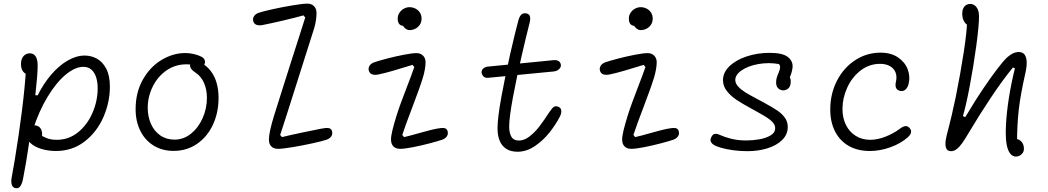

<svg xmlns="http://www.w3.org/2000/svg" viewBox="-20 -798 5620 1030"><path d="M121.5 -79Q121.5 -94 127.5 -104.5Q133.5 -115 143.2 -120.2Q153 -125.5 163.5 -125.5Q184 -125.5 194.2 -113.5Q204.5 -101.5 205.8 -83.2Q207 -65 202.5 -45.5H175V-86.5L182 -82.5Q208 -66 230.5 -57Q253 -48 284.5 -48Q349.5 -48 399.5 -89Q449.5 -130 476.8 -194Q504 -258 504 -324.5Q504 -356.5 496 -382.5Q488 -408.5 470.8 -424Q453.5 -439.5 427 -439.5Q383.5 -439.5 333 -398Q282.5 -356.5 235.8 -279.5Q189 -202.5 156.5 -101.5H126L151.5 -287H182.5Q212.5 -348 253.8 -396.5Q295 -445 342 -472.5Q389 -500 434.5 -500Q469 -500 499.5 -483.5Q530 -467 549.8 -429.8Q569.5 -392.5 569.5 -333.5Q569.5 -249 534.5 -169.2Q499.5 -89.5 433.8 -38.8Q368 12 280 12Q239 12 202.8 1.2Q166.5 -9.5 144 -30Q121.5 -50.5 121.5 -79ZM42.5 155Q55 84.5 59.5 58Q81 -72 97.2 -199.8Q113.5 -327.5 120 -434.5L140 -392.5Q117 -399 104.8 -413.2Q92.5 -427.5 92.5 -455Q92.5 -472.5 98.8 -485.5Q105 -498.5 116 -505.2Q127 -512 140 -512Q159.5 -512 170.8 -496.2Q182 -480.5 182 -445Q182 -398 169.2 -284Q156.5 -170 138 -43.8Q119.5 82.5 103.5 162Q99 185.5 89.8 199.8Q80.5 214 64.5 211.5Q47.5 209 43 192.5Q38.5 176 42.5 155Z M707.5 -212Q707.5 -302.5 746.5 -371.2Q785.5 -440 847.2 -476.8Q909 -513.5 974 -513.5Q996.5 -513.5 1020.2 -508Q1044 -502.5 1062 -493Q1070.5 -488.5 1075 -481.8Q1079.5 -475 1079.8 -467Q1080 -459 1076 -451Q1072 -442.5 1065.5 -439.5Q1059 -436.5 1051.5 -437.2Q1044 -438 1035 -441.5Q1033.5 -441.5 1033 -442L1029 -443.5Q1017.5 -448 1006.8 -450.5Q996 -453 981 -453Q920 -453 872.5 -419.8Q825 -386.5 798.8 -332.5Q772.5 -278.5 772.5 -219.5Q772.5 -172.5 789.8 -133.5Q807 -94.5 839.5 -71.8Q872 -49 916.5 -49Q965 -49 1004.8 -81Q1044.5 -113 1067.2 -164.8Q1090 -216.5 1090 -273Q1090 -317.5 1074.5 -353Q1059 -388.5 1029.5 -408Q1009 -421.5 1002.8 -433.8Q996.5 -446 1002.5 -456.5Q1006.5 -464 1016 -467Q1025.5 -470 1036.5 -468.8Q1047.5 -467.5 1055.5 -463Q1089 -445.5 1110.8 -416.8Q1132.5 -388 1142.5 -351.5Q1152.5 -315 1152.5 -273Q1152.5 -194 1122.2 -129Q1092 -64 1037 -26.2Q982 11.5 911 11.5Q850.5 11.5 804.2 -17Q758 -45.5 732.8 -96.2Q707.5 -147 707.5 -212Z M1422.5 -49.5Q1422.5 -68.5 1429.8 -102Q1437 -135.5 1450.5 -178.5Q1479.5 -271 1493.8 -315.8Q1508 -360.5 1536.5 -450.5Q1564 -536.5 1577.5 -578.5Q1591 -620.5 1617.5 -704L1608 -715.5Q1568 -704 1499.5 -688Q1431 -672 1390 -664Q1370.5 -660 1357 -664.5Q1343.5 -669 1339 -683Q1334.5 -697 1342 -710Q1349.5 -723 1368 -729.5Q1388 -736.5 1442.2 -748.5Q1496.5 -760.5 1551 -769.5Q1605.5 -778.5 1629.5 -778.5Q1644 -778.5 1655 -772.2Q1666 -766 1672 -754.8Q1678 -743.5 1678 -729.5Q1678 -711.5 1675 -689.5Q1672 -667.5 1664 -642Q1633.5 -546 1618.8 -499.5Q1604 -453 1574.5 -360Q1546.5 -271 1522.5 -196Q1498.5 -121 1483 -74L1492.5 -62.5Q1532.5 -72.5 1597.5 -86.2Q1662.5 -100 1702 -107.5Q1728.5 -113 1743.2 -110.8Q1758 -108.5 1761.5 -93Q1765 -77.5 1756.8 -66Q1748.5 -54.5 1732 -48.5Q1712 -41.5 1657.8 -29.5Q1603.5 -17.5 1549.2 -8.5Q1495 0.5 1471 0.5Q1456 0.5 1445 -5.5Q1434 -11.5 1428.2 -22.8Q1422.5 -34 1422.5 -49.5Z M2077.5 -49.5Q2077.5 -67.5 2085.2 -99.5Q2093 -131.5 2107.5 -178.5Q2117.5 -210.5 2132.8 -252Q2148 -293.5 2163 -332Q2174.5 -361.5 2185.2 -390.2Q2196 -419 2202.5 -438.5L2193 -450Q2133.5 -431.5 2087.8 -418.2Q2042 -405 2010 -398.5Q1990.5 -394.5 1977 -399Q1963.5 -403.5 1959 -417.5Q1954.5 -431.5 1962 -444.5Q1969.5 -457.5 1988 -464Q2009.5 -471.5 2055 -483.5Q2100.5 -495.5 2145.8 -504.2Q2191 -513 2214.5 -513Q2236.5 -513 2249.8 -499.2Q2263 -485.5 2263 -464Q2263 -448.5 2259.2 -425.8Q2255.5 -403 2247 -376.5Q2238 -347 2222.2 -304.2Q2206.5 -261.5 2191 -220Q2155.5 -127.5 2138 -74L2147.5 -62.5Q2165.5 -66.5 2184 -71.5Q2202.5 -76.5 2221.5 -82Q2248.5 -89.5 2276 -96.8Q2303.5 -104 2322 -107.5Q2348.5 -113 2363.2 -110.8Q2378 -108.5 2381.5 -93Q2385 -77.5 2376.8 -66Q2368.5 -54.5 2352 -48.5Q2330.5 -41 2285 -29Q2239.5 -17 2194.5 -8.2Q2149.5 0.5 2126 0.5Q2111 0.5 2100 -5.5Q2089 -11.5 2083.2 -22.8Q2077.5 -34 2077.5 -49.5ZM2134 -703.5 2149.5 -660.5Q2134.5 -657 2124 -666.8Q2113.5 -676.5 2113.5 -698Q2113.5 -715 2122.5 -729Q2131.5 -743 2146.2 -751.2Q2161 -759.5 2177 -759.5Q2193.5 -759.5 2208.5 -752Q2223.5 -744.5 2232.5 -730.5Q2241.5 -716.5 2241.5 -698Q2241.5 -679.5 2232.2 -665.5Q2223 -651.5 2208.2 -644Q2193.5 -636.5 2177 -636.5Q2165 -636.5 2153.8 -645.8Q2142.5 -655 2137 -670.5Q2131.5 -686 2134 -703.5Z M2649 -109.5Q2649 -165 2670 -280Q2691 -395 2718 -513Q2745 -631 2761 -689Q2767 -710.5 2777.2 -720Q2787.5 -729.5 2804.5 -726Q2812.5 -724.5 2817.8 -719.2Q2823 -714 2824.2 -703Q2825.5 -692 2821 -675Q2804.5 -611.5 2778.8 -500.2Q2753 -389 2732.2 -278.5Q2711.5 -168 2711.5 -118.5Q2711.5 -85.5 2723.2 -64.8Q2735 -44 2763.5 -44Q2793 -44 2822 -67Q2851 -90 2874.2 -120.5Q2897.5 -151 2927.5 -197L2929 -199Q2942 -219 2951.8 -225Q2961.5 -231 2976 -225Q2990 -219 2991 -204.2Q2992 -189.5 2984 -173.5Q2962 -130.5 2927.8 -87.2Q2893.5 -44 2849 -14Q2804.5 16 2756.5 16Q2720 16 2696 0.5Q2672 -15 2660.5 -43Q2649 -71 2649 -109.5ZM2563.5 -409.5Q2563 -417.5 2567.2 -424.2Q2571.5 -431 2579.2 -435.2Q2587 -439.5 2595.5 -440.5L2951.5 -475.5Q2962.5 -476.5 2970.5 -473.5Q2978.5 -470.5 2983.2 -464.5Q2988 -458.5 2989 -450Q2990 -441.5 2985 -433.8Q2980 -426 2970.8 -420.8Q2961.5 -415.5 2949.5 -414.5L2597.5 -380.5Q2587.5 -379.5 2580.2 -383.2Q2573 -387 2568.8 -394Q2564.5 -401 2563.5 -409.5Z M3317.5 -49.5Q3317.5 -67.5 3325.2 -99.5Q3333 -131.5 3347.5 -178.5Q3357.5 -210.5 3372.8 -252Q3388 -293.5 3403 -332Q3414.5 -361.5 3425.2 -390.2Q3436 -419 3442.5 -438.5L3433 -450Q3373.5 -431.5 3327.8 -418.2Q3282 -405 3250 -398.5Q3230.5 -394.5 3217 -399Q3203.5 -403.5 3199 -417.5Q3194.5 -431.5 3202 -444.5Q3209.5 -457.5 3228 -464Q3249.5 -471.5 3295 -483.5Q3340.5 -495.5 3385.8 -504.2Q3431 -513 3454.5 -513Q3476.5 -513 3489.8 -499.2Q3503 -485.5 3503 -464Q3503 -448.5 3499.2 -425.8Q3495.5 -403 3487 -376.5Q3478 -347 3462.2 -304.2Q3446.5 -261.5 3431 -220Q3395.5 -127.5 3378 -74L3387.5 -62.5Q3405.5 -66.5 3424 -71.5Q3442.5 -76.5 3461.5 -82Q3488.5 -89.5 3516 -96.8Q3543.5 -104 3562 -107.5Q3588.5 -113 3603.2 -110.8Q3618 -108.5 3621.5 -93Q3625 -77.5 3616.8 -66Q3608.5 -54.5 3592 -48.5Q3570.5 -41 3525 -29Q3479.5 -17 3434.5 -8.2Q3389.5 0.5 3366 0.5Q3351 0.5 3340 -5.5Q3329 -11.5 3323.2 -22.8Q3317.5 -34 3317.5 -49.5ZM3374 -703.5 3389.5 -660.5Q3374.5 -657 3364 -666.8Q3353.5 -676.5 3353.5 -698Q3353.5 -715 3362.5 -729Q3371.5 -743 3386.2 -751.2Q3401 -759.5 3417 -759.5Q3433.5 -759.5 3448.5 -752Q3463.5 -744.5 3472.5 -730.5Q3481.5 -716.5 3481.5 -698Q3481.5 -679.5 3472.2 -665.5Q3463 -651.5 3448.2 -644Q3433.5 -636.5 3417 -636.5Q3405 -636.5 3393.8 -645.8Q3382.5 -655 3377 -670.5Q3371.5 -686 3374 -703.5Z M3805.5 -23.5Q3793 -33 3791.8 -44.2Q3790.5 -55.5 3800 -69.5Q3807 -80 3819 -80Q3831 -80 3845 -73Q3866 -63 3902 -53.8Q3938 -44.5 3983 -44.5Q4017 -44.5 4052.5 -50.5Q4088 -56.5 4113.2 -71.2Q4138.5 -86 4138.5 -110.5Q4138.5 -128 4123.5 -143.8Q4108.5 -159.5 4078 -177.5Q4061.5 -187 4053.5 -191.5Q4045.5 -196 4029.5 -205L4010.5 -215.5Q3962.5 -241.5 3932 -261.8Q3901.5 -282 3880 -308.8Q3858.5 -335.5 3858.5 -368Q3858.5 -409 3893 -442.5Q3927.5 -476 3985.2 -495.2Q4043 -514.5 4108.5 -514.5Q4178.5 -514.5 4206.5 -492.2Q4234.5 -470 4231.8 -437.2Q4229 -404.5 4209.5 -368.5L4198 -402Q4209 -397 4215.5 -386.8Q4222 -376.5 4222 -359.5Q4222 -330.5 4202.5 -319Q4183 -307.5 4163.2 -318Q4143.5 -328.5 4143.5 -354.5Q4143.5 -369.5 4146.8 -380.8Q4150 -392 4156.5 -407Q4162 -420.5 4164 -429Q4166 -437.5 4163.5 -447.5L4158.5 -454.5Q4104 -464 4049.2 -454.5Q3994.5 -445 3959.5 -421.2Q3924.5 -397.5 3924.5 -369Q3924.5 -350.5 3940 -333.8Q3955.5 -317 3977.8 -303Q4000 -289 4039 -268.5Q4046 -264.5 4053.5 -260.8Q4061 -257 4068 -253L4080 -246.5Q4125.5 -221.5 4150 -205Q4174.5 -188.5 4190.2 -167Q4206 -145.5 4206 -117Q4206 -76.5 4176 -47Q4146 -17.5 4096.5 -2.2Q4047 13 3989.5 13Q3950 13 3912 7.8Q3874 2.5 3845.5 -6Q3817 -14.5 3805.5 -23.5Z M4434 -210.5Q4434 -295 4470 -365Q4506 -435 4567.8 -475.2Q4629.5 -515.5 4703.5 -515.5Q4760 -515.5 4797.5 -490Q4835 -464.5 4849.5 -425.8Q4864 -387 4854.5 -349Q4849.5 -328 4837.2 -317.2Q4825 -306.5 4808 -310.5Q4792.5 -314 4787 -326.8Q4781.5 -339.5 4786.5 -360.5Q4792.5 -387 4784.5 -408.5Q4776.5 -430 4755 -442.8Q4733.5 -455.5 4701.5 -455.5Q4643 -455.5 4596.8 -419.8Q4550.5 -384 4525 -327.8Q4499.5 -271.5 4499.5 -213.5Q4499.5 -166 4517.8 -128.5Q4536 -91 4570 -69.5Q4604 -48 4648.5 -48Q4687.5 -48 4731 -65.2Q4774.5 -82.5 4807 -107Q4822.5 -119 4835 -121.2Q4847.5 -123.5 4858.5 -112.5Q4866 -105 4867.5 -96.5Q4869 -88 4864.5 -79.2Q4860 -70.5 4849.5 -61Q4812 -28 4756.5 -8Q4701 12 4646.5 12Q4581 12 4533.2 -15.2Q4485.5 -42.5 4459.8 -92.8Q4434 -143 4434 -210.5Z M5379 -30.5Q5373.5 -69.5 5376.8 -131.5Q5380 -193.5 5392 -270.8Q5404 -348 5424.5 -431L5414 -436Q5358 -368 5294.8 -272.8Q5231.5 -177.5 5183.5 -96.5Q5159.5 -55.5 5144 -33.2Q5128.5 -11 5113.5 1Q5098.5 13 5082 13Q5060.5 13 5055 -5.2Q5049.5 -23.5 5053.8 -48.5Q5058 -73.5 5067.5 -106.5Q5074.5 -131.5 5084.8 -176.2Q5095 -221 5107 -277Q5132.5 -403 5150.5 -520.5Q5168.5 -638 5168.5 -699.5L5193.5 -657.5Q5179.5 -657.5 5167.8 -665.5Q5156 -673.5 5149 -688.8Q5142 -704 5142 -725.5Q5142 -742.5 5148 -754.2Q5154 -766 5163.8 -771.5Q5173.5 -777 5184.5 -777Q5197 -777 5208 -769.5Q5219 -762 5225.5 -747Q5232 -732 5232 -710Q5232 -660 5217.5 -553Q5203 -446 5182.5 -337.5Q5162 -229 5145.5 -175L5158.5 -170Q5210.5 -258 5262.5 -334.2Q5314.5 -410.5 5358 -463.5Q5378.5 -488.5 5400.5 -503.8Q5422.5 -519 5445 -519Q5466.5 -519 5476.8 -504.8Q5487 -490.5 5487.8 -465Q5488.5 -439.5 5480.5 -405Q5454.5 -290.5 5445.2 -209Q5436 -127.5 5436 -30L5419.5 -54Q5437 -54 5449 -46.8Q5461 -39.5 5467 -27.2Q5473 -15 5473 0Q5473 12 5467 21.5Q5461 31 5451 36.5Q5441 42 5430 42Q5410.5 42 5397.2 23Q5384 4 5379 -30.5Z"/></svg>

Font: Monaspace Radon Var
Style: Regular
Weight: 400
Designer: Riley Cran and the Lettermatic Team
Version: Version 1.000 (Monaspace Radon Var)